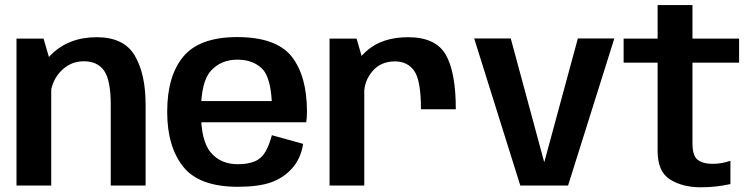

<svg xmlns="http://www.w3.org/2000/svg" viewBox="-20 -748 3035 774"><path d="M46.5 0H186.5V-486.5L155.5 -592.5H46.5ZM426.5 0H567V-325.5Q567 -450 523.2 -524Q479.5 -598 370 -598Q256.5 -598 185.2 -526.8Q114 -455.5 114 -379L182 -344Q182 -413 221.5 -457Q261 -501 318 -501Q373 -501 399.8 -462.8Q426.5 -424.5 426.5 -324Z M939 5V-86Q870 -86 830.5 -132.5Q790 -178 790 -297Q790 -420 831 -463.5Q871.5 -507.5 937 -507.5Q1003.5 -507.5 1041 -466.5Q1070.5 -430.5 1075.5 -340.5H776.5V-255H1214.5Q1217.5 -274.5 1217.5 -298Q1217.5 -441.5 1155.5 -520.5Q1092.5 -598.5 936.5 -598.5Q785.5 -598.5 720 -521Q654 -443.5 654 -297Q654 -156.5 719 -75.5Q783.5 5 939 5ZM939 -86V5Q1022.5 5 1073 -13Q1123.5 -31 1158 -70Q1192.5 -108.5 1202 -168L1076 -203Q1066.5 -166.5 1051 -138Q1035 -109.5 1007 -97.5Q979 -86 939 -86Z M1677 -307.5H1817.5Q1817.5 -457.5 1776.8 -527.8Q1736 -598 1625 -598Q1520.5 -598 1457.2 -542.2Q1394 -486.5 1394 -405.5L1448 -371.5Q1448 -421.5 1481.5 -461Q1515 -500.5 1572.5 -500.5Q1623 -500.5 1650 -462Q1677 -423.5 1677 -307.5ZM1308.5 0H1448.5V-485L1417.5 -592.5H1308.5Z M2077.5 0H2270L2456.5 -593H2309.5L2174.5 -95.5H2173.5L2039 -593H1891.5Z M2805 7Q2867.5 7 2924.5 -6V-100Q2889.5 -87.5 2852.5 -87.5Q2814 -87.5 2792.8 -103.5Q2771.5 -119.5 2771.5 -170.5V-495.5H2959.5V-592.5H2771.5V-727.5H2631V-592.5H2494V-495.5H2631V-139Q2631 -56 2681.2 -24.5Q2731.5 7 2805 7Z"/></svg>

Font: Anybody Thin SemiBold
Style: Regular
Weight: 600
Version: Version 1.113;gftools[0.9.25]